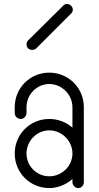

<svg xmlns="http://www.w3.org/2000/svg" viewBox="-20 -956 502 978"><path d="M321 -936C313 -936 305 -932 301 -926L125 -752C119 -748 115 -738 115 -730C115 -714 127 -702 143 -702C151 -702 161 -704 165 -710L341 -886C347 -890 351 -900 351 -906C351 -922 337 -936 321 -936ZM231 -292C295 -292 349 -238 349 -174C349 -110 295 -58 231 -58C167 -58 115 -110 115 -174C115 -238 167 -292 231 -292ZM231 -586C133 -586 55 -508 55 -410V-380C55 -364 69 -350 85 -350C101 -350 115 -364 115 -380V-410C115 -474 167 -528 231 -528C295 -528 349 -474 349 -410V-306C317 -334 275 -350 231 -350C133 -350 55 -272 55 -174C55 -76 133 2 231 2C275 2 317 -16 349 -44V-28C349 -12 363 2 379 2C395 2 407 -12 407 -28V-410C407 -508 329 -586 231 -586Z"/></svg>

Font: bauhaus_2017
Style: _regular
Weight: 400
Version: Version 1.0